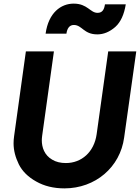

<svg xmlns="http://www.w3.org/2000/svg" viewBox="-20 -1029 773 1061"><path d="M518 -839C553 -839 586 -853 617 -880C647 -907 666 -949 675 -1005H560C556 -978 547 -958 519 -958C478 -958 464 -1009 387 -1009C317 -1009 248 -959 232 -843H347C351 -871 363 -891 388 -891C434 -891 442 -839 518 -839ZM336 12C507 12 644 -105 666 -269L733 -745H578L514 -287C500 -188 430 -128 344 -128C315 -128 289 -134 268 -147C225 -172 211 -215 211 -254C211 -262 212 -270 213 -279L278 -745H123L58 -277C56 -263 55 -250 55 -237C55 -198 65 -160 84 -121C103 -83 135 -51 180 -26C224 -1 276 12 336 12Z"/></svg>

Font: Plus Jakarta Sans ExtraBold
Style: Italic
Weight: 800
Italic angle: -8°
Designer: Gumpita Rahayu
Foundry: Tokotype
Version: Version 2.071;gftools[0.9.30]